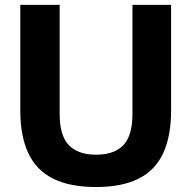

<svg xmlns="http://www.w3.org/2000/svg" viewBox="-20 -760 788 790"><path d="M375.5 9.5Q267.5 9.5 198.5 -25Q129.5 -59.5 96.5 -129.8Q63.5 -200 63.5 -306.5V-740H225.5V-290.5Q225.5 -202.5 263 -163Q300.5 -123.5 375.5 -123.5Q450.5 -123.5 487.8 -163Q525 -202.5 525 -290.5V-740H684V-306.5Q684 -200 651.5 -129.8Q619 -59.5 550.5 -25Q482 9.5 375.5 9.5Z"/></svg>

Font: Encode Sans SC
Style: Bold
Weight: 700
Version: Version 3.002